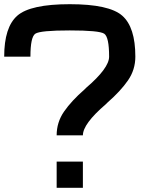

<svg xmlns="http://www.w3.org/2000/svg" viewBox="-20 -895 790 915"><path d="M250 -125H375V0H250ZM250 -250Q250 -312.5 285.2 -363.3Q320.3 -414.1 382.8 -468.8Q382.8 -468.8 390.6 -476.6Q500 -570.3 500 -625Q500 -718.8 476.6 -734.4Q453.1 -750 312.5 -750Q171.9 -750 148.4 -734.4Q125 -718.8 125 -625H0Q0 -765.6 62.5 -820.3Q125 -875 312.5 -875Q500 -875 562.5 -820.3Q625 -765.6 625 -625Q625 -562.5 589.8 -511.7Q554.7 -460.9 492.2 -406.2Q492.2 -406.2 484.4 -398.4Q375 -304.7 375 -250Z"/></svg>

Font: CraftyPE
Style: Regular
Weight: 400
Designer: Erek Butcher
Foundry: Haunted Coop
Version: Version 0.018;April 4, 2024;FontCreator 15.0.0.2962 64-bit